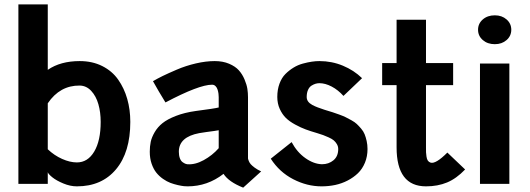

<svg xmlns="http://www.w3.org/2000/svg" viewBox="-20 -840 2421 877"><path d="M344.2 -561Q401.9 -561 447 -538.3Q492.2 -515.6 519.8 -476.3Q547.4 -437 561.3 -387.9Q575.2 -338.9 575.2 -283.2Q575.2 -144.5 510 -66.7Q444.8 11.2 331.1 11.2Q300.8 11.2 269.3 -2Q237.8 -15.1 219.5 -29.8Q201.2 -44.4 198.2 -53.2V0H64V-819.8H198.2V-521Q256.3 -561 344.2 -561ZM344.2 -449.2Q253.9 -450.2 198.2 -368.2V-158.2Q228 -129.9 263.9 -114Q299.8 -98.1 331.1 -98.1Q380.9 -98.1 410.4 -147.7Q439.9 -197.3 439.9 -283.2Q439.9 -327.1 429.4 -364Q418.9 -400.9 396.7 -424.8Q374.5 -448.7 344.2 -449.2Z M735.8 -372.1Q719.7 -397.9 705.6 -422.1Q691.4 -446.3 685.1 -458L678.7 -469.2Q699.7 -481.4 723.1 -492.9Q746.6 -504.4 787.6 -522Q828.6 -539.6 874.5 -550.3Q920.4 -561 960.9 -561Q998 -561 1026.6 -548.8Q1055.2 -536.6 1071 -518.8Q1086.9 -501 1096.9 -477.3Q1106.9 -453.6 1109.9 -434.3Q1112.8 -415 1112.8 -396V-119.1Q1112.8 -116.7 1113 -114.3Q1113.3 -111.8 1116.5 -104.2Q1119.6 -96.7 1125.2 -90.1Q1130.9 -83.5 1143.3 -74.2Q1155.8 -64.9 1172.9 -57.1L1090.8 17.1Q1024.4 -9.3 1001 -45.9Q927.7 11.2 836.9 11.2Q829.6 11.2 819.6 10.3Q809.6 9.3 792.2 5.4Q774.9 1.5 758.5 -4.6Q742.2 -10.7 724.6 -22.9Q707 -35.2 694.1 -51.3Q681.2 -67.4 672.6 -92Q664.1 -116.7 664.1 -147Q664.1 -171.4 668.5 -192.1Q672.9 -212.9 686.5 -236.3Q700.2 -259.8 722.4 -277.6Q744.6 -295.4 783.4 -310.5Q822.3 -325.7 874 -333Q960.4 -344.2 979 -349.1V-396Q979 -403.3 978 -411.6Q977.1 -419.9 974.1 -429.9Q971.2 -439.9 964.6 -446.5Q958 -453.1 948.7 -453.1Q889.2 -453.1 735.8 -372.1ZM835.9 -89.8Q871.1 -86.9 910.6 -108.6Q950.2 -130.4 979 -163.1V-245.1Q967.8 -242.7 921.9 -236.8L890.1 -231.9Q796.9 -214.4 796.9 -147Q796.9 -129.9 801.5 -117.4Q806.2 -105 813.7 -99.6Q821.3 -94.2 826.2 -92.3Q831.1 -90.3 835.9 -89.8Z M1380.9 -397Q1380.9 -385.7 1387.2 -376.7Q1393.6 -367.7 1406.2 -360.8Q1418.9 -354 1431.4 -349.4Q1443.8 -344.7 1461.4 -338.9Q1465.8 -337.4 1467.8 -336.9Q1488.3 -330.6 1498.8 -327.4Q1509.3 -324.2 1528.6 -317.1Q1547.9 -310.1 1558.3 -304.9Q1568.8 -299.8 1584.7 -291Q1600.6 -282.2 1609.6 -273.7Q1618.7 -265.1 1629.4 -252.7Q1640.1 -240.2 1645.5 -226.8Q1650.9 -213.4 1654.8 -196Q1658.7 -178.7 1658.7 -159.2Q1658.7 -125.5 1647 -96.9Q1635.3 -68.4 1615 -48.8Q1594.7 -29.3 1567.9 -15.4Q1541 -1.5 1511 4.9Q1481 11.2 1448.7 11.2Q1382.3 11.2 1319.1 -21.5Q1255.9 -54.2 1216.8 -115.2L1312 -190.9Q1336.9 -144.5 1375 -117.7Q1413.1 -90.8 1450.7 -89.8Q1481.4 -89.8 1503.2 -107.9Q1524.9 -126 1524.9 -159.2Q1524.9 -171.4 1518.8 -181.6Q1512.7 -191.9 1504.6 -198.7Q1496.6 -205.6 1481.4 -212.4Q1466.3 -219.2 1456.3 -222.9Q1446.3 -226.6 1428.7 -231.9Q1398.4 -240.7 1376.5 -248.8Q1354.5 -256.8 1328.4 -271Q1302.2 -285.2 1285.6 -301.5Q1269 -317.9 1257.8 -342.5Q1246.6 -367.2 1246.6 -397Q1246.6 -430.7 1256.6 -457.8Q1266.6 -484.9 1283.7 -502Q1300.8 -519 1320.8 -531.2Q1340.8 -543.5 1363.5 -549.6Q1386.2 -555.7 1404.3 -558.3Q1422.4 -561 1439 -561Q1495.6 -561 1546.1 -540Q1596.7 -519 1633.8 -482.9L1548.8 -401.9Q1524.4 -429.2 1495.1 -444.6Q1465.8 -460 1439 -460Q1430.2 -460 1421.6 -457.5Q1413.1 -455.1 1403.1 -449Q1393.1 -442.9 1387 -429.4Q1380.9 -416 1380.9 -397Z M1725.6 -451.2V-551.8H1791.5V-750H1925.8V-551.8H2049.8V-451.2H1925.8V-167Q1925.8 -150.9 1926 -144.3Q1926.3 -137.7 1928 -125.2Q1929.7 -112.8 1934.3 -106.2Q1939 -99.6 1946.8 -97.2Q1970.2 -89.8 2023.4 -143.1L2104.5 -65.9Q2064.9 -24.4 2022.2 -6.6Q1979.5 11.2 1925.8 11.2Q1791.5 11.2 1791.5 -167V-451.2Z M2172.4 -549.8H2306.6V0H2172.4ZM2240.2 -770Q2272.5 -770 2293.9 -751.2Q2315.4 -732.4 2315.4 -704.1Q2315.4 -675.8 2293.9 -657Q2272.5 -638.2 2240.2 -638.2Q2207 -638.2 2185.3 -657Q2163.6 -675.8 2163.6 -704.1Q2163.6 -732.4 2185.3 -751.2Q2207 -770 2240.2 -770Z"/></svg>

Font: Junction Bold
Style: Bold
Weight: 700
Designer: Caroline Hadilaksono
Foundry: Caroline Hadilaksono
Version: Version 001.001